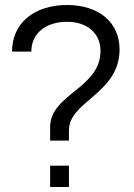

<svg xmlns="http://www.w3.org/2000/svg" viewBox="-20 -746 535 766"><path d="M180 -239V-185H255V-226C255 -343 457 -372 457 -549C457 -656 375 -726 248 -726C115 -726 28 -653 28 -540H105C105 -612 161 -659 248 -659C328 -659 381 -613 381 -543C381 -393 180 -371 180 -239ZM180 0H255V-85H180Z"/></svg>

Font: Non Bureau Light
Style: Regular
Weight: 300
Designer: Jona Saucedo
Foundry: Non Foundry
Version: Version 1.000;FEAKit 1.0